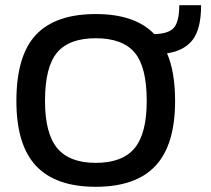

<svg xmlns="http://www.w3.org/2000/svg" viewBox="-20 -708 810 738"><path d="M43 -320Q43 -494 118 -574Q193 -654 348 -654Q499 -654 573 -577Q628 -578 648.5 -601.5Q669 -625 669 -688H753Q753 -598 721 -555.5Q689 -513 622 -503Q653 -432 653 -320Q653 -151 577.5 -70.5Q502 10 348 10Q194 10 118.5 -70.5Q43 -151 43 -320ZM544 -320Q544 -451 497.5 -506Q451 -561 348 -561Q246 -561 199.5 -506Q153 -451 153 -320Q153 -195 200 -138.5Q247 -82 348 -82Q450 -82 497 -138Q544 -194 544 -320Z"/></svg>

Font: Kanit
Style: Regular
Weight: 400
Designer: Katatrad Team
Foundry: Cadson Demak
Version: Version 1.001